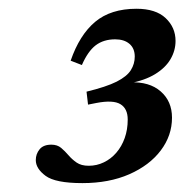

<svg xmlns="http://www.w3.org/2000/svg" viewBox="-20 -701 417 434"><path d="M179 -464.5 175.6 -493.8Q220.1 -504.6 243.6 -516.4Q267 -528.3 275.8 -542.5Q284.6 -556.6 284.6 -573.1Q284.6 -591.7 272.6 -601.9Q260.7 -612.1 240.4 -612.1Q214.1 -612.1 196.3 -598.6Q178.6 -585 165.1 -554L139.7 -563.8Q159.6 -621.7 194.9 -651.5Q230.3 -681.2 288.5 -681.2Q332 -681.2 354.4 -660.1Q376.8 -639 376.8 -608.5Q376.8 -586.7 365.4 -567.2Q354 -547.7 330.6 -533.4Q307.2 -519.1 271.4 -512.5L273.4 -514.8Q317.6 -516.8 343.2 -494.4Q368.8 -472.1 368.8 -435Q368.8 -394.4 343.3 -360.8Q317.9 -327.2 272.2 -307.1Q226.5 -287.1 166.3 -287.1Q105.3 -287.1 83.1 -303.5Q60.9 -319.9 60.9 -339.1Q60.9 -353 69.5 -363.5Q78 -374 96.1 -374Q109.5 -374 118.2 -366.7Q126.8 -359.4 134.7 -350.2Q142.6 -340.9 153.1 -333.6Q163.6 -326.3 180.5 -326.3Q198.8 -326.3 214.8 -334.1Q230.9 -341.8 243 -355.9Q255.1 -369.9 261.9 -389Q268.7 -408.1 268.7 -430.8Q268.7 -455.5 252.2 -465.5Q235.7 -475.5 198.2 -468.3Z"/></svg>

Font: Newsreader Text
Style: Italic
Weight: 400
Italic angle: -17°
Designer: Hugues Gentile
Foundry: Production Type
Version: Version 1.001